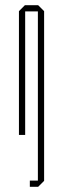

<svg xmlns="http://www.w3.org/2000/svg" viewBox="-20 -520 243 740"><path d="M126 200V-476H150V177L127 200ZM95 200V176H126V200ZM53 0V-477L76 -500H77V0ZM77 -476V-500H127L150 -477V-476Z"/></svg>

Font: Foldit Thin
Style: Regular
Weight: 100
Designer: Sophia Tai
Foundry: Sophia Tai
Version: Version 1.003